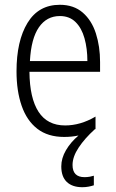

<svg xmlns="http://www.w3.org/2000/svg" viewBox="-20 -562 485 802"><path d="M283 127Q283 178 333 178Q345 178 355.5 176Q366 174 372 172V212Q363 215 350.5 217.5Q338 220 324 220Q282 220 259 198Q236 176 236 133Q236 99 255.5 65.5Q275 32 308 4Q280 10 248 10Q180 10 136 -24Q92 -58 70.5 -120Q49 -182 49 -264Q49 -391 95 -466.5Q141 -542 230 -542Q288 -542 325.5 -509.5Q363 -477 380.5 -422.5Q398 -368 398 -303V-262H103Q104 -152 141 -95Q178 -38 252 -38Q316 -38 379 -75V-23L376 -22Q334 16 308.5 54.5Q283 93 283 127ZM230 -495Q175 -495 142.5 -448Q110 -401 105 -307H345Q345 -359 333 -402Q321 -445 295.5 -470Q270 -495 230 -495Z"/></svg>

Font: Noto Sans Sinhala UI Condensed Light
Style: Regular
Weight: 300
Width: 3
Designer: Jelle Bosma - Monotype Design Team
Foundry: Monotype Imaging Inc.
Version: Version 2.006; ttfautohint (v1.8.4.7-5d5b)